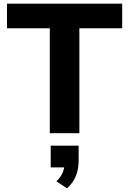

<svg xmlns="http://www.w3.org/2000/svg" viewBox="-20 -725 703 1045"><path d="M251 0V-571H18V-705H645V-571H412V0ZM345 300 287 262Q310 240 320.5 215.5Q331 191 331 168L362 186H256V68H408V149Q408 194 393.5 231.5Q379 269 345 300Z"/></svg>

Font: Nunito Sans 9pt ExtraBold
Style: Regular
Weight: 800
Version: Version 3.101;gftools[0.9.27]